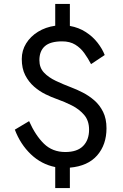

<svg xmlns="http://www.w3.org/2000/svg" viewBox="-20 -838 620 970"><path d="M440 -514Q425 -543 406 -569.5Q387 -596 360 -612.5Q333 -629 294 -629Q234 -629 206.5 -604.5Q179 -580 179 -534Q179 -496 202 -471.5Q225 -447 262 -429.5Q299 -412 341 -396Q368 -386 399 -370Q430 -354 457 -330.5Q484 -307 501 -272.5Q518 -238 518 -190Q518 -107 471 -53Q424 1 333 9V112H259V6Q189 -8 136 -58.5Q83 -109 55 -183L127 -226Q159 -154 202 -112Q245 -70 310 -70Q370 -70 400 -100.5Q430 -131 430 -183Q430 -228 405.5 -257Q381 -286 343.5 -305Q306 -324 266 -338Q240 -347 209.5 -362Q179 -377 152 -400.5Q125 -424 107.5 -458Q90 -492 90 -540Q90 -583 112 -618.5Q134 -654 172 -677.5Q210 -701 259 -708V-818H333V-707Q378 -699 413.5 -676Q449 -653 473 -622Q497 -591 509 -560Z"/></svg>

Font: Jost*
Style: Regular
Weight: 400
Version: Version 3.7